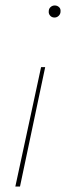

<svg xmlns="http://www.w3.org/2000/svg" viewBox="-20 -486 297 701"><path d="M201 -444Q201 -435 194.5 -428.5Q188 -422 179 -422Q169 -422 163 -429Q157 -436 158 -445Q158 -454 164.5 -460Q171 -466 180 -466Q189 -466 195.5 -460Q202 -454 201 -444ZM53 195H36L130 -241H145Z"/></svg>

Font: Ysabeau Thin
Style: Italic
Weight: 200
Italic angle: -12°
Designer: Christian Thalmann (Catharsis Fonts)
Version: Version 0.003